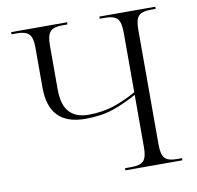

<svg xmlns="http://www.w3.org/2000/svg" viewBox="-80 -796 902 879"><g transform="rotate(-10 371.5 -357.0)"><path d="M433 0V-10H463Q504 -10 519.5 -26.5Q535 -43 535 -89V-333Q479 -302 424 -283Q369 -264 294 -264Q125 -264 125 -438V-626Q125 -671 109 -687.5Q93 -704 54 -704H28V-714H288V-704H264Q223 -704 207.5 -687Q192 -670 192 -624V-419Q192 -347 222.5 -313.5Q253 -280 311 -280Q374 -280 427 -297Q480 -314 535 -345V-624Q535 -670 519.5 -687Q504 -704 465 -704H438V-714H698V-704H675Q634 -704 618.5 -687.5Q603 -671 603 -626V-89Q603 -43 618.5 -26.5Q634 -10 672 -10H698V0Z"/></g></svg>

Font: Noto Serif Display Light
Style: Regular
Weight: 300
Designer: Monotype Design Team
Foundry: Monotype Imaging Inc.
Version: Version 2.009